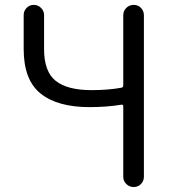

<svg xmlns="http://www.w3.org/2000/svg" viewBox="-20 -752 700 772"><path d="M475.6 -41V-324.2Q475.6 -332 468.8 -331.1Q408.2 -321.3 339.8 -321.3Q210.9 -321.3 143.1 -376Q75.2 -430.7 75.2 -554.7V-691.4Q75.2 -708 86.9 -720.2Q98.6 -732.4 115.7 -732.4Q132.8 -732.4 145 -720.2Q157.2 -708 157.2 -691.4V-554.7Q157.2 -463.9 204.1 -426.8Q251 -389.6 347.7 -389.6Q415 -389.6 468.8 -399.4Q475.6 -401.4 475.6 -408.2V-690.4Q475.6 -708 487.8 -720.2Q500 -732.4 517.6 -732.4Q535.2 -732.4 546.9 -720.2Q558.6 -708 558.6 -690.4V-41Q558.6 -24.4 546.9 -12.2Q535.2 0 517.6 0Q500 0 487.8 -12.2Q475.6 -24.4 475.6 -41Z"/></svg>

Font: Gen Jyuu Gothic Normal
Style: Regular
Weight: 300
Designer: [Source Han Sans]
Ryoko NISHIZUKA  (kana & ideographs); Paul D. Hunt (Latin, Greek & Cyrillic); Wenlong ZHANG  (bopomofo
Version: Version 1.002.20150607